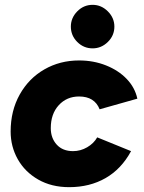

<svg xmlns="http://www.w3.org/2000/svg" viewBox="-20 -762 595 794"><path d="M24 -218Q24 -304 61.5 -371Q99 -438 163.5 -475Q228 -512 307 -512Q367 -512 418.5 -491.5Q470 -471 504 -435.5Q538 -400 548 -354L392 -310Q371 -363 307 -363Q256 -363 223 -327Q190 -291 190 -232Q190 -191 214.5 -164Q239 -137 282 -137Q313 -137 340.5 -153Q368 -169 382 -194L522 -137Q482 -63 416.5 -25.5Q351 12 266 12Q193 12 138 -19.5Q83 -51 53.5 -103.5Q24 -156 24 -218ZM273 -652Q273 -688 299.5 -715Q326 -742 363 -742Q399 -742 426 -715Q453 -688 453 -652Q453 -615 426 -588.5Q399 -562 363 -562Q326 -562 299.5 -588.5Q273 -615 273 -652Z"/></svg>

Font: Oak Sans ExtraBold
Style: Italic
Weight: 800
Italic angle: -9.49998°
Foundry: Erik Kennedy, Walven
Version: Version 1.000